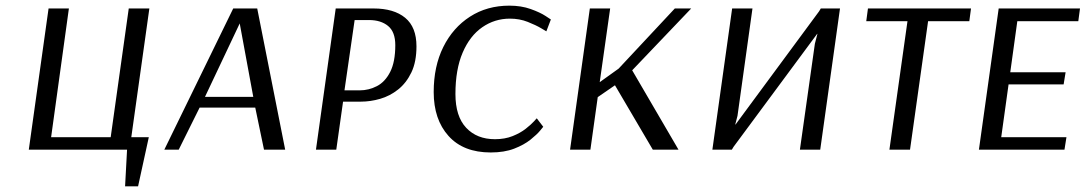

<svg xmlns="http://www.w3.org/2000/svg" viewBox="-20 -530 3845 680"><path d="M161 -44H372L436 -500H509L445 -44H507L469 130H423L430 0H82L152 -500H224Z M891 -500 990 0H915L884 -149H687L613 0H562L806 -500ZM706 -187H877L829 -447Z M1169 -500H1303Q1375 -500 1415 -467Q1455 -434 1455 -366Q1455 -311 1437 -273.5Q1419 -236 1390 -213Q1361 -190 1326.5 -180Q1292 -170 1258 -170H1195L1171 0H1099ZM1236 -459 1200 -210H1254Q1286 -210 1315 -225Q1344 -240 1362 -275.5Q1380 -311 1380 -370Q1380 -417 1354.5 -438Q1329 -459 1287 -459Z M1915 -419Q1915 -419 1896.5 -430Q1878 -441 1849 -452.5Q1820 -464 1786 -464Q1732 -464 1688 -433.5Q1644 -403 1618.5 -343.5Q1593 -284 1593 -197Q1593 -118 1631 -77.5Q1669 -37 1733 -37Q1768 -37 1795.5 -48Q1823 -59 1842 -74Q1861 -89 1871 -100Q1881 -111 1881 -111L1904 -81Q1904 -81 1893 -67.5Q1882 -54 1859 -35.5Q1836 -17 1801 -3.5Q1766 10 1718 10Q1621 10 1568.5 -48.5Q1516 -107 1516 -204Q1516 -295 1550 -363.5Q1584 -432 1644.5 -471Q1705 -510 1784 -510Q1826 -510 1859.5 -498Q1893 -486 1912 -473.5Q1931 -461 1931 -461Z M2069 -500H2141L2104 -239L2171 -287L2370 -500H2428L2219 -281L2383 0H2292L2158 -228L2097 -186L2071 0H1999Z M2885 0H2813L2866 -375L2875 -410H2874L2578 -10L2572 0H2503L2573 -500H2645L2592 -120L2584 -89H2585L2881 -490L2887 -500H2955Z M3413 -455H3267L3203 0H3130L3194 -455H3048L3054 -500H3419Z M3750 0H3447L3517 -500H3805L3799 -455H3583L3558 -274H3754L3747 -231H3552L3526 -44H3757Z"/></svg>

Font: Arsenal SC
Style: Italic
Weight: 400
Italic angle: -9.10001°
Designer: Andrij Shevchenko
Foundry: Stairsfor
Version: Version 2.001; ttfautohint (v1.8.4.7-5d5b)